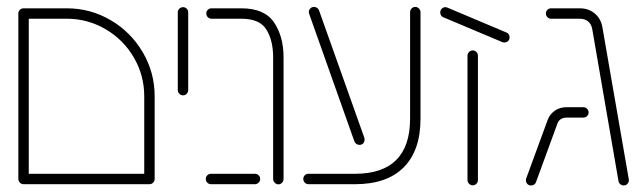

<svg xmlns="http://www.w3.org/2000/svg" viewBox="-20 -543 1898 566"><path d="M34.1 -503.3H64.8V-15.6H34.1ZM435.9 -15.6H405.2V-259.3Q405.2 -321.1 374.4 -373.7Q343.7 -426.3 291.1 -457Q238.5 -487.8 176.7 -487.8H49.6Q43.3 -487.8 38.7 -492.4Q34.1 -497 34.1 -503.3Q34.1 -509.6 38.7 -514.1Q43.3 -518.5 49.6 -518.5H176.7Q246.7 -518.5 306.3 -483.5Q365.9 -448.5 400.9 -388.9Q435.9 -329.3 435.9 -259.3ZM34.1 -15.6Q34.1 -21.9 38.7 -26.3Q43.3 -30.7 49.6 -30.7H420.7Q427 -30.7 431.5 -26.3Q435.9 -21.9 435.9 -15.6Q435.9 -9.3 431.5 -4.6Q427 0 420.7 0H49.6Q43.3 0 38.7 -4.6Q34.1 -9.3 34.1 -15.6Z M504.1 -277.4V-506.7Q504.1 -513 508.7 -517.4Q513.3 -521.9 519.6 -521.9Q525.9 -521.9 530.4 -517.4Q534.8 -513 534.8 -506.7V-277.4Q534.8 -271.1 530.4 -266.5Q525.9 -261.9 519.6 -261.9Q513.3 -261.9 508.7 -266.5Q504.1 -271.1 504.1 -277.4Z M785.2 -15.6V-373.7Q785.2 -423.7 765.4 -455.7Q745.6 -487.8 691.5 -487.8H603.3Q597 -487.8 592.6 -492.4Q588.1 -497 588.1 -503.3Q588.1 -509.6 592.6 -514.1Q597 -518.5 603.3 -518.5H691.5Q759.6 -518.5 787.8 -477Q815.9 -435.6 815.9 -373.7V-15.6Q815.9 -9.3 811.5 -4.4Q807 0.4 800.7 0.4Q794.4 0.4 789.8 -4.4Q785.2 -9.3 785.2 -15.6ZM586.7 -15.6Q586.7 -21.9 591.1 -26.3Q595.6 -30.7 601.9 -30.7H731.5Q737.8 -30.7 742.4 -26.3Q747 -21.9 747 -15.6Q747 -9.3 742.4 -4.6Q737.8 0 731.5 0H601.9Q595.6 0 591.1 -4.6Q586.7 -9.3 586.7 -15.6Z M874.1 -15.6Q874.1 -21.9 878.5 -26.3Q883 -30.7 889.3 -30.7H1026.7Q1107.4 -30.7 1148.1 -71.5Q1188.9 -112.2 1188.9 -193V-507Q1188.9 -513.3 1193.3 -518Q1197.8 -522.6 1204.1 -522.6Q1210.4 -522.6 1215 -518Q1219.6 -513.3 1219.6 -507V-193Q1219.6 -99.3 1170 -49.6Q1120.4 0 1026.7 0H889.3Q883 0 878.5 -4.6Q874.1 -9.3 874.1 -15.6ZM1024.8 -125.9 891.5 -501.9Q890.4 -504.8 890.4 -507.4Q890.4 -513.3 894.6 -518Q898.9 -522.6 905.9 -522.6Q910.7 -522.6 914.8 -519.8Q918.9 -517 920.4 -512.6L1054.1 -136.7Q1054.8 -134.8 1054.8 -131.5Q1054.8 -125.2 1050.9 -120.6Q1047 -115.9 1039.6 -115.9Q1034.8 -115.9 1030.7 -118.7Q1026.7 -121.5 1024.8 -125.9Z M1277.8 -506.3Q1277.8 -513 1282.4 -517.4Q1287 -521.9 1293 -521.9Q1295.6 -521.9 1299.3 -520.4L1473.3 -447Q1477.4 -445.6 1479.8 -441.7Q1482.2 -437.8 1482.2 -433Q1482.2 -426.3 1477.8 -422Q1473.3 -417.8 1466.7 -417.8Q1463.7 -417.8 1460.7 -418.9L1286.7 -492.2Q1282.6 -493.7 1280.2 -497.6Q1277.8 -501.5 1277.8 -506.3ZM1358.1 -12.2V-378.9Q1358.1 -385.2 1362.8 -389.8Q1367.4 -394.4 1373.7 -394.4Q1380 -394.4 1384.4 -389.8Q1388.9 -385.2 1388.9 -378.9V-12.2Q1388.9 -5.9 1384.4 -1.3Q1380 3.3 1373.7 3.3Q1367.4 3.3 1362.8 -1.3Q1358.1 -5.9 1358.1 -12.2Z M1803.3 -8.9 1725.9 -457Q1723.3 -471.9 1713.7 -479.8Q1704.1 -487.8 1688.9 -487.8H1604.4Q1598.1 -487.8 1593.7 -492.4Q1589.3 -497 1589.3 -503.3Q1589.3 -509.6 1593.7 -514.1Q1598.1 -518.5 1604.4 -518.5H1688.9Q1715.2 -518.5 1733.3 -503.3Q1751.5 -488.1 1755.9 -462.2L1833.7 -14.1Q1834.8 -7.4 1830.4 -1.9Q1825.9 3.7 1818.5 3.7Q1813 3.7 1808.7 0.2Q1804.4 -3.3 1803.3 -8.9ZM1530.4 -11.5Q1530.4 -15.2 1531.1 -16.7L1594.4 -189.3Q1600.7 -206.3 1615.6 -216.7Q1630.4 -227 1650 -227H1699.6Q1705.9 -227 1710.6 -222.4Q1715.2 -217.8 1715.2 -211.5Q1715.2 -205.2 1710.6 -200.7Q1705.9 -196.3 1699.6 -196.3H1650Q1640.7 -196.3 1633.5 -191.9Q1626.3 -187.4 1623.3 -178.9L1560 -5.9Q1558.5 -1.5 1554.6 1.1Q1550.7 3.7 1545.6 3.7Q1538.5 3.7 1534.4 -0.9Q1530.4 -5.6 1530.4 -11.5Z"/></svg>

Font: 26F Galaxy Hebrew Ultra Light
Style: Regular
Weight: 200
Designer: C₂₉H₂₅N₃O₅
Version: Version 1.000